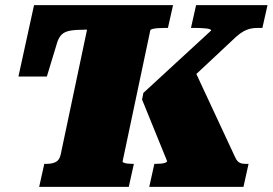

<svg xmlns="http://www.w3.org/2000/svg" viewBox="-20 -730 1065 750"><path d="M563 0 583 -90H590Q601 -90 610.5 -91Q620 -92 626 -94.5Q632 -97 633 -100L535 -341L540 -367L805 -611Q805 -614 799.5 -616Q794 -618 784 -619Q774 -620 762.5 -620.5Q751 -621 739 -621H726L746 -710H1025L1005 -621H987Q971 -621 958 -618Q945 -615 932 -608Q919 -601 903 -587L651 -351L726 -486L898 -117Q903 -106 908 -100.5Q913 -95 920.5 -92.5Q928 -90 937 -90H951L931 0ZM320 -614H308Q274 -614 253 -610Q232 -606 221 -595Q210 -584 204 -566L163 -431H52L113 -710H656L636 -621H625Q609 -621 596.5 -620Q584 -619 576 -617Q568 -615 567 -611L459 -100Q458 -97 463.5 -94.5Q469 -92 478 -91Q487 -90 495 -90H503L483 0H133L153 -90H163Q183 -90 197.5 -97Q212 -104 217 -126Z"/></svg>

Font: Roboto Serif Black
Style: Italic
Weight: 900
Italic angle: -10°
Version: Version 1.008